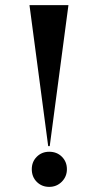

<svg xmlns="http://www.w3.org/2000/svg" viewBox="-20 -719 382 749"><path d="M174 -149H168L95 -699H247ZM104 -59Q104 -88 123.5 -107.5Q143 -127 172 -127Q202 -127 221.5 -107.5Q241 -88 241 -59Q241 -30 221 -10Q201 10 172 10Q143 10 123.5 -9.5Q104 -29 104 -59Z"/></svg>

Font: Moniqa Black
Style: Regular
Weight: 900
Designer: Rajesh Rajput
Foundry: Rajesh Rajput
Version: Version 1.000